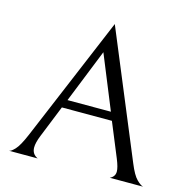

<svg xmlns="http://www.w3.org/2000/svg" viewBox="-106 -821 900 923"><g transform="rotate(15 344.0 -360.0)"><path d="M211 -267 147 -108Q132 -71 132 -47Q132 -14 162 0H19Q29 0 48 -20Q67 -40 92 -99L353 -720L612 -96Q634 -42 654.5 -22Q675 -2 687 0H521Q546 -12 546 -37Q546 -58 530 -97L460 -267ZM444 -308 335 -575 228 -308Z"/></g></svg>

Font: BellefairVN
Style: Regular
Weight: 400
Designer: Nick Shinn, Liron Lavi Turkenic
Foundry: Shinntype
Version: Version 1.003